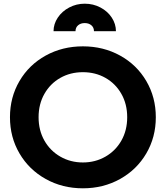

<svg xmlns="http://www.w3.org/2000/svg" viewBox="-20 -1008 898 1040"><path d="M34 -373Q34 -481 85.5 -569Q137 -657 227.5 -707Q318 -757 429 -757Q540 -757 630.5 -707Q721 -657 772.5 -569Q824 -481 824 -373Q824 -265 772.5 -177Q721 -89 630.5 -38.5Q540 12 429 12Q318 12 227.5 -38.5Q137 -89 85.5 -177Q34 -265 34 -373ZM429 -128Q496 -128 551 -159.5Q606 -191 637.5 -246.5Q669 -302 669 -373Q669 -444 637.5 -499.5Q606 -555 551.5 -586Q497 -617 429 -617Q361 -617 306.5 -586Q252 -555 220.5 -499.5Q189 -444 189 -373Q189 -302 220.5 -246.5Q252 -191 307 -159.5Q362 -128 429 -128ZM439 -988Q485 -988 524 -967.5Q563 -947 585.5 -912.5Q608 -878 608 -839H489Q489 -859 475 -871Q461 -883 439 -883Q417 -883 403 -871Q389 -859 389 -839H270Q270 -878 293 -912.5Q316 -947 355 -967.5Q394 -988 439 -988Z"/></svg>

Font: BLUETTI 2.0
Style: Bold
Weight: 700
Designer: Stijn de Vries
Foundry: tokotype
Version: Version 2.005;October 31, 2023;FontCreator 14.0.0.2814 64-bi